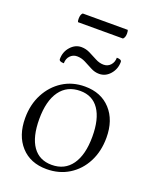

<svg xmlns="http://www.w3.org/2000/svg" viewBox="-152 -903 809 1002"><g transform="rotate(20 252.5 -402.0)"><path d="M230 12Q140 12 87.5 -46Q35 -104 35 -201Q35 -276 66 -335Q97 -394 150.5 -428Q204 -462 273 -462Q363 -462 416 -404Q469 -346 469 -249Q469 -173 438.5 -114Q408 -55 354 -21.5Q300 12 230 12ZM248 -18Q320 -18 359 -73Q398 -128 398 -229Q398 -327 362 -379.5Q326 -432 258 -432Q185 -432 145.5 -377Q106 -322 106 -221Q106 -122 142.5 -70Q179 -18 248 -18ZM180 -596Q158 -596 142.5 -580Q127 -564 127 -538Q100 -538 100 -552Q100 -592 125.5 -620.5Q151 -649 185 -649Q210 -649 233 -637.5Q256 -626 278.5 -614Q301 -602 324 -602Q347 -602 362 -618.5Q377 -635 377 -660Q404 -660 404 -646Q404 -607 379 -578Q354 -549 318 -549Q294 -549 271.5 -561Q249 -573 226.5 -584.5Q204 -596 180 -596ZM373 -765H123Q120 -770 120 -783Q120 -807 131 -816H381Q382 -814 383 -808.5Q384 -803 384 -797Q384 -775 373 -765Z"/></g></svg>

Font: Petrona Light
Style: Regular
Weight: 300
Designer: Ringo R. Seeber
Foundry: Ringo R. Seeber
Version: Version 2.001; ttfautohint (v1.8.3)